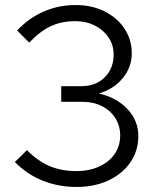

<svg xmlns="http://www.w3.org/2000/svg" viewBox="-20 -731 622 762"><path d="M284 11Q212 11 149.5 -14Q87 -39 39 -88L87 -135Q131 -91 177.5 -71.5Q224 -52 283 -52Q334.1 -52 373.5 -70Q413 -88 435 -119.9Q457 -151.9 457 -193.3Q457 -232 437.5 -262.5Q418 -293 384.2 -310Q350.4 -327 306 -327H223V-389H303Q360.1 -389 395.5 -424Q431 -459.1 431 -515Q431 -552 411 -582Q391 -612 356.6 -629.5Q322.1 -647 279 -647Q225 -647 182.5 -627.5Q140 -608 96 -562L48 -610Q95 -660 154 -685.5Q213 -711 279.7 -711Q344.4 -711 394.7 -686Q445 -661 474 -617.3Q503 -573.5 503 -519Q503 -464.5 467 -420.7Q431 -377 372 -360Q443 -344 486 -298Q529 -252 529 -191.4Q529 -132.9 497.5 -86.9Q466 -41 410.5 -15Q355 11 284 11Z"/></svg>

Font: Red Hat Display VF
Style: Regular
Weight: 300
Designer: Pentagram, MCKL
Foundry: Pentagram, MCKL
Version: Version 1.023